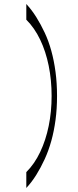

<svg xmlns="http://www.w3.org/2000/svg" viewBox="-20 -760 386 956"><path d="M111 176V97Q152 56 180 -3Q208 -62 222.5 -133Q237 -204 237 -282Q237 -361 222.5 -432.5Q208 -504 180 -562.5Q152 -621 111 -662V-740Q138 -711 160.5 -675Q183 -639 202.5 -597.5Q222 -556 235.5 -507Q249 -458 256.5 -401.5Q264 -345 264 -282Q264 -219 256.5 -163Q249 -107 235.5 -58.5Q222 -10 202.5 32.5Q183 75 160.5 111Q138 147 111 176Z"/></svg>

Font: Ojuju ExtraLight
Style: Regular
Weight: 400
Version: Version 1.000